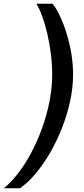

<svg xmlns="http://www.w3.org/2000/svg" viewBox="-84 -758 451 1030"><path d="M-64 252Q-27 223 11 174.5Q49 126 82.5 63.5Q116 1 141.5 -69.5Q167 -140 181.5 -214Q196 -288 196 -359Q196 -412 189 -468Q182 -524 170 -576Q158 -628 142.5 -670.5Q127 -713 111 -738H198Q219 -712 238.5 -670Q258 -628 274 -576Q290 -524 299 -468.5Q308 -413 308 -359Q308 -288 292 -214.5Q276 -141 248 -70Q220 1 183.5 63.5Q147 126 106 174.5Q65 223 23 252Z"/></svg>

Font: Gantari SemiBold
Style: Italic
Weight: 600
Italic angle: -10°
Designer: Anugrah Pasau
Foundry: Lafontype
Version: Version 1.000